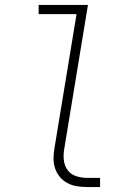

<svg xmlns="http://www.w3.org/2000/svg" viewBox="-20 -755 540 775"><path d="M332 0Q310 0 289.5 -3.5Q269 -7 251.5 -16.5Q234 -26 221.5 -41Q209 -56 202.5 -75Q196 -94 196 -115Q196 -136 200 -158L289 -698H136V-735H335L239 -152Q235 -129 238 -106.5Q241 -84 253.5 -67.5Q266 -51 287.5 -44Q309 -37 331 -37H384V0Z"/></svg>

Font: Iosevka Curly Extralight
Style: Italic
Weight: 200
Italic angle: -9°
Monospace: yes
Designer: Belleve Invis
Foundry: Belleve Invis
Version: Version 22.1.2; ttfautohint (v1.8.4)